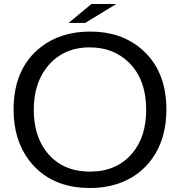

<svg xmlns="http://www.w3.org/2000/svg" viewBox="-20 -899 900 960"><path d="M437 -878.9H561L405.8 -784.2H322.8ZM431.2 -741.2Q584.5 -741.2 686 -654.8Q812 -547.9 812 -351.1Q812 -207 742.2 -107.9Q687 -29.3 596.7 9.3Q521.5 41 430.2 41Q231 41 125.5 -97.2Q47.9 -199.2 47.9 -351.1Q47.9 -556.6 183.6 -663.1Q283.7 -741.2 431.2 -741.2ZM428.7 -662.1Q289.6 -662.1 210.4 -557.6Q148.9 -475.6 148.9 -350.1Q148.9 -229.5 205.1 -149.9Q282.7 -41 430.7 -41Q563.5 -41 641.1 -132.3Q710.9 -214.8 710.9 -349.6Q710.9 -502.4 623.5 -587.4Q546.4 -662.1 428.7 -662.1Z"/></svg>

Font: FORM UDPGothic
Style: Regular
Weight: 400
Foundry: Pronama LLC
Version: Version 1.05101